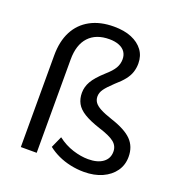

<svg xmlns="http://www.w3.org/2000/svg" viewBox="-130 -825 887 945"><g transform="rotate(20 313.0 -352.5)"><path d="M411 9Q376 9 341 1.5Q306 -6 276 -20Q246 -34 222 -53L249 -113Q287 -84 329.5 -70.5Q372 -57 410 -57Q459 -57 487 -77.5Q515 -98 515 -134Q515 -164 491.5 -183Q468 -202 410 -220Q358 -237 327 -256Q296 -275 283 -299Q270 -323 270 -354Q270 -385 286.5 -414Q303 -443 346 -482Q377 -509 389.5 -530.5Q402 -552 402 -577Q402 -599 391 -615Q380 -631 358.5 -639.5Q337 -648 308 -648Q238 -648 200 -607Q162 -566 162 -489V0H79V-480Q79 -554 106 -606Q133 -658 184.5 -686Q236 -714 308 -714Q362 -714 400.5 -698Q439 -682 460.5 -653Q482 -624 482 -584Q482 -560 475 -538.5Q468 -517 451.5 -496Q435 -475 407 -451Q374 -420 361 -401.5Q348 -383 348 -363Q348 -346 357.5 -332.5Q367 -319 389.5 -307Q412 -295 451 -282Q528 -257 561 -223Q594 -189 594 -136Q594 -93 571 -60.5Q548 -28 507 -9.5Q466 9 411 9Z"/></g></svg>

Font: Nunito Sans 11pt
Style: Regular
Weight: 400
Version: Version 3.101;gftools[0.9.27]